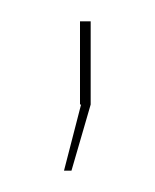

<svg xmlns="http://www.w3.org/2000/svg" viewBox="-20 -98 145 180"><path d="M40 62 56 0H55V-78H65V0L47 62Z"/></svg>

Font: Bebas Neue Thin
Style: Regular
Weight: 200
Designer: Ryoichi Tsunekawa
Foundry: Ryoichi Tsunekawa
Version: Version 1.003;PS 001.003;hotconv 1.0.70;makeotf.lib2.5.58329